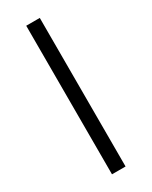

<svg xmlns="http://www.w3.org/2000/svg" viewBox="-192 -771 643 814"><g transform="rotate(-30 130.0 -363.5)"><path d="M163 -727.3H96.6V0H163Z"/></g></svg>

Font: Karasuma Gothic
Style: Light
Weight: 300
Designer: Rasmus Andersson / Ryoko Nishizuka
Foundry: rsms
Version: Version 1.00